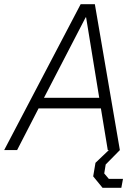

<svg xmlns="http://www.w3.org/2000/svg" viewBox="-39 -720 664 921"><path d="M348 -700H416L536 0H478L445 -200H146L43 0H-19ZM437 -251 374 -637H372L172 -251ZM408 126 419 61 483 0H536L468 69L461 112L483 138H551L543 181H453Z"/></svg>

Font: Chakra Petch Light
Style: Italic
Weight: 300
Italic angle: -10°
Designer: Katatrad Aksorn Co.,Ltd.
Foundry: Cadson Demak Co.,Ltd.
Version: Version 1.000; ttfautohint (v1.6)